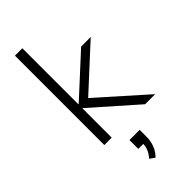

<svg xmlns="http://www.w3.org/2000/svg" viewBox="-308 -795 1118 1118"><g transform="rotate(-45 251.0 -236.5)"><path d="M83 0V-736H144V-274H146L393 -501H472L210 -260L502 0H419L146 -241H144V0ZM242 263 211 241Q231 218 239 198Q247 178 248 156H207V83H291V140Q291 175 279 206.5Q267 238 242 263Z"/></g></svg>

Font: Mulish Light
Style: Regular
Weight: 300
Designer: Vernon Adams
Foundry: Vernon Adams
Version: Version 3.603; ttfautohint (v1.8.3)